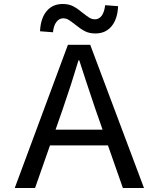

<svg xmlns="http://www.w3.org/2000/svg" viewBox="-20 -944 787 964"><path d="M321 -719H433L703 0H597L522 -214H231L156 0H54ZM357 -821Q337 -837 324.5 -844.5Q312 -852 297 -852Q277 -852 263 -833.5Q249 -815 246 -782L181 -787Q184 -852 214 -888Q244 -924 295 -924Q326 -924 348.5 -912Q371 -900 397 -878Q417 -862 429.5 -854.5Q442 -847 457 -847Q477 -847 490.5 -865Q504 -883 508 -918L573 -913Q570 -848 540 -812Q510 -776 459 -776Q428 -776 406 -787.5Q384 -799 357 -821ZM495 -293 458 -399Q408 -547 378 -641H374Q338 -520 296 -399L259 -293Z"/></svg>

Font: Nebula Sans Medium
Style: Regular
Weight: 500
Designer: Paul D. Hunt for Adobe (as Source Sans)
Foundry: Nebula Entertainment & Broadcasting LLC
Version: Version 1.010